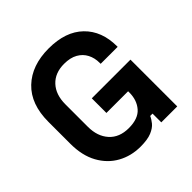

<svg xmlns="http://www.w3.org/2000/svg" viewBox="-189 -870 1039 1039"><g transform="rotate(-45 331.0 -350.0)"><path d="M308 14Q236 14 177.5 -18.5Q119 -51 84.5 -113.5Q50 -176 50 -266V-434Q50 -569 126 -641.5Q202 -714 332 -714Q461 -714 531.5 -645.5Q602 -577 602 -460V-456H472V-464Q472 -501 456.5 -531Q441 -561 410 -578.5Q379 -596 332 -596Q262 -596 222 -553Q182 -510 182 -436V-264Q182 -191 222 -146.5Q262 -102 334 -102Q406 -102 439 -140Q472 -178 472 -236V-246H306V-358H602V0H480V-67H462Q455 -50 439.5 -31Q424 -12 393 1Q362 14 308 14Z"/></g></svg>

Font: Space Grotesk Variable Light
Style: Regular
Weight: 300
Designer: Florian Karsten
Foundry: Florian Karsten
Version: Version 2.000